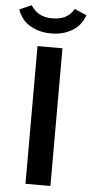

<svg xmlns="http://www.w3.org/2000/svg" viewBox="-94 -954 469 989"><g transform="rotate(5 140.5 -459.5)"><path d="M77 0V-712H206V0ZM141 -783Q80 -783 33 -810Q-14 -837 -33 -892L29 -919Q49 -888 77 -874Q103 -861 141 -861Q178 -861 205 -874Q233 -888 252 -919L314 -892Q295 -838 249 -811Q203 -783 141 -783Z"/></g></svg>

Font: PRinguin Sans
Style: Bold
Weight: 700
Designer: Vernon Adams
Foundry: Vernon Adams
Version: ""